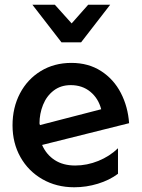

<svg xmlns="http://www.w3.org/2000/svg" viewBox="-20 -779 599 812"><path d="M298 -79Q247 -79 211.5 -102Q176 -125 158 -166L526 -258Q521 -328 491 -386Q461 -444 407.5 -478.5Q354 -513 282 -513Q209 -513 152.5 -478.5Q96 -444 64.5 -384Q33 -324 33 -249Q33 -174 66.5 -114.5Q100 -55 159.5 -21Q219 13 294 13Q345 13 394 -2Q443 -17 479 -44V-152Q444 -118 396 -98.5Q348 -79 298 -79ZM279 -419Q328 -419 362 -391Q396 -363 408 -317L149 -250L147 -257Q147 -298 162 -335.5Q177 -373 207 -396Q237 -419 279 -419ZM353 -759 283 -680 212 -759H117L240 -600H323L446 -759Z"/></svg>

Font: Geom Medium
Style: Bold
Weight: 500
Version: Version 1.102